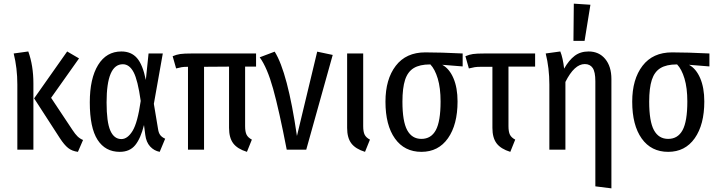

<svg xmlns="http://www.w3.org/2000/svg" viewBox="-20 -820 3927 1052"><path d="M163 -363V0H75V-357Q75 -447 55 -527L135 -538Q163 -460 163 -363ZM260 -284 377 -108Q392 -85 405 -72.5Q418 -60 435 -53L407 12Q375 8 353.5 -9Q332 -26 308 -63L167 -281L348 -538L413 -500Z M779 -382 794 -527H872L823 -251L846 -113Q849 -92 858 -80Q867 -68 885 -60L855 12Q824 6 802.5 -17.5Q781 -41 776 -81L769 -135Q751 -62 721 -25Q691 12 636 12Q557 12 514.5 -54Q472 -120 472 -259Q472 -390 517.5 -464Q563 -538 645 -538Q699 -538 730.5 -502Q762 -466 779 -382ZM564 -259Q564 -151 584.5 -104.5Q605 -58 645 -58Q679 -58 706.5 -103Q734 -148 751 -267Q735 -381 712 -424.5Q689 -468 653 -468Q564 -468 564 -259Z M1323 -455V-129Q1323 -98 1331 -82Q1339 -66 1360 -55L1333 12Q1281 -4 1258 -34.5Q1235 -65 1235 -119V-455L1098 -454V0H1010V-454Q988 -454 976 -452Q964 -450 945 -445L926 -512Q947 -521 967.5 -524Q988 -527 1032 -527H1383V-455Z M1607 -75 1718 -537 1803 -519 1658 0H1551Q1509 -217 1476.5 -333.5Q1444 -450 1403 -506L1485 -537Q1556 -424 1607 -75Z M1970 -129Q1970 -98 1978 -82Q1986 -66 2007 -55L1980 12Q1928 -4 1905 -34.5Q1882 -65 1882 -119V-527H1970Z M2515 -456 2403 -465Q2442 -444 2464.5 -391.5Q2487 -339 2487 -264Q2487 -137 2434.5 -62.5Q2382 12 2289 12Q2196 12 2144 -61Q2092 -134 2092 -263Q2092 -386 2148.5 -459.5Q2205 -533 2310 -533Q2395 -533 2515 -527ZM2394 -264Q2394 -338 2378.5 -389.5Q2363 -441 2338 -467H2336Q2280 -467 2247 -447Q2214 -427 2199.5 -382.5Q2185 -338 2185 -263Q2185 -155 2211 -107Q2237 -59 2289 -59Q2342 -59 2368 -107Q2394 -155 2394 -264Z M2766 -455V-129Q2766 -98 2774 -82Q2782 -66 2803 -55L2776 12Q2724 -4 2701 -34.5Q2678 -65 2678 -119V-454H2617Q2594 -454 2581.5 -452Q2569 -450 2549 -445L2530 -512Q2551 -521 2571.5 -524Q2592 -527 2636 -527H2912V-455Z M3330 -387V212L3242 201V-375Q3242 -426 3227.5 -447.5Q3213 -469 3184 -469Q3127 -469 3078 -371V0H2990V-357Q2990 -447 2970 -527L3050 -538Q3064 -504 3071 -444Q3097 -490 3128.5 -514Q3160 -538 3205 -538Q3262 -538 3296 -497Q3330 -456 3330 -387ZM3215 -794 3183 -596H3122L3124 -800Z M3867 -456 3755 -465Q3794 -444 3816.5 -391.5Q3839 -339 3839 -264Q3839 -137 3786.5 -62.5Q3734 12 3641 12Q3548 12 3496 -61Q3444 -134 3444 -263Q3444 -386 3500.5 -459.5Q3557 -533 3662 -533Q3747 -533 3867 -527ZM3746 -264Q3746 -338 3730.5 -389.5Q3715 -441 3690 -467H3688Q3632 -467 3599 -447Q3566 -427 3551.5 -382.5Q3537 -338 3537 -263Q3537 -155 3563 -107Q3589 -59 3641 -59Q3694 -59 3720 -107Q3746 -155 3746 -264Z"/></svg>

Font: Fira Sans Compressed
Style: Regular
Weight: 400
Width: 1
Designer: bBox Type GmbH & Carrois Corporate GbR & Edenspiekermann AG
Foundry: bBox Type GmbH & Carrois Corporate GbR & Edenspiekermann AG
Version: Version 4.301